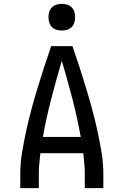

<svg xmlns="http://www.w3.org/2000/svg" viewBox="-20 -974 640 994"><path d="M85 0V-74Q85 -130 94.5 -186.5Q104 -243 116 -298.5Q128 -354 143 -409Q158 -464 174.5 -518.5Q191 -573 208.5 -627Q226 -681 245 -735H355Q374 -681 391.5 -627Q409 -573 425.5 -518.5Q442 -464 457 -409Q472 -354 484 -298.5Q496 -243 505.5 -186.5Q515 -130 515 -74V0H419V-74Q419 -100 416.5 -127Q414 -154 411 -181H189Q186 -154 183.5 -127Q181 -100 181 -74V0ZM202 -265H398Q380 -365 354.5 -463.5Q329 -562 300 -659Q271 -562 245.5 -463.5Q220 -365 202 -265ZM300 -816Q286 -816 272.5 -820Q259 -824 249 -834Q239 -844 235 -857.5Q231 -871 231 -885Q231 -899 235 -912.5Q239 -926 249 -936Q259 -946 272.5 -950Q286 -954 300 -954Q314 -954 327.5 -950Q341 -946 351 -936Q361 -926 365 -912.5Q369 -899 369 -885Q369 -871 365 -857.5Q361 -844 351 -834Q341 -824 327.5 -820Q314 -816 300 -816Z"/></svg>

Font: Iosevka Curly Medium Extended
Style: Regular
Weight: 500
Width: 7
Monospace: yes
Designer: Belleve Invis
Foundry: Belleve Invis
Version: Version 11.1.0; ttfautohint (v1.8.3)